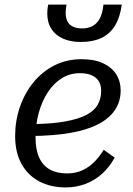

<svg xmlns="http://www.w3.org/2000/svg" viewBox="-20 -805 580 837"><path d="M333 -622Q384 -622 421 -639Q458 -656 480.5 -692Q503 -728 511 -785H431Q427 -745 414 -722.5Q401 -700 381.5 -690.5Q362 -681 338 -681Q311 -681 293 -691.5Q275 -702 269 -725Q263 -748 270 -785H190Q188 -774 187 -765.5Q186 -757 186 -747Q186 -707 204 -679Q222 -651 255 -636.5Q288 -622 333 -622ZM266 12Q200 12 150.5 -14.5Q101 -41 73.5 -91Q46 -141 46 -212Q46 -278 66.5 -338Q87 -398 125 -445Q163 -492 216.5 -519.5Q270 -547 335 -547Q392 -547 430 -529Q468 -511 487 -480.5Q506 -450 506 -411Q506 -363 481.5 -326Q457 -289 408 -263.5Q359 -238 286 -225.5Q213 -213 115 -212L121 -264Q206 -265 264 -275.5Q322 -286 356.5 -304Q391 -322 406 -348.5Q421 -375 421 -409Q421 -434 410.5 -451Q400 -468 379.5 -477Q359 -486 328 -486Q285 -486 249.5 -464Q214 -442 188.5 -403Q163 -364 149 -313.5Q135 -263 135 -205Q135 -152 151 -117.5Q167 -83 197.5 -66Q228 -49 272 -49Q311 -49 341 -63.5Q371 -78 393.5 -101.5Q416 -125 432 -152L480 -118Q457 -76 424.5 -47Q392 -18 352 -3Q312 12 266 12Z"/></svg>

Font: Roboto Serif
Style: Italic
Weight: 400
Italic angle: -10°
Designer: Greg Gazdowicz
Foundry: Commercial Type
Version: Version 1.008